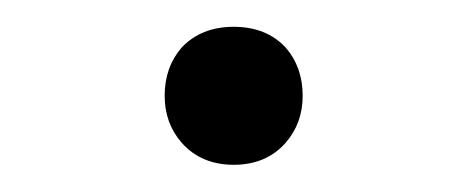

<svg xmlns="http://www.w3.org/2000/svg" viewBox="-20 -482 352 144"><path d="M155.3 -461.9Q130.9 -461.9 116.2 -446.3Q103.5 -431.6 103.5 -410.2Q103.5 -389.6 116.2 -375Q130.9 -358.4 155.3 -358.4Q179.7 -358.4 194.3 -375Q207 -389.6 207 -410.2Q207 -431.6 194.3 -446.3Q179.7 -461.9 155.3 -461.9Z"/></svg>

Font: Dotum
Style: Regular
Weight: 400
Version: Version 2.21